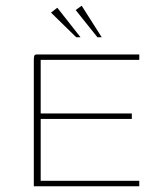

<svg xmlns="http://www.w3.org/2000/svg" viewBox="-20 -650 549 670"><path d="M98 0V-440Q98 -450 99.5 -455Q101 -460 109 -460H466V-441H122V-254H440V-235H122V-19H466V0ZM246 -520 158 -606 180 -623 261 -520ZM320 -520 244 -615 265 -630 335 -520Z"/></svg>

Font: Genos Thin
Style: Regular
Weight: 100
Designer: Robert E. Leuschke
Foundry: Robert E. Leuschke
Version: Version 1.010